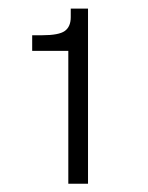

<svg xmlns="http://www.w3.org/2000/svg" viewBox="-20 -830 352 457"><path d="M56.6 -709V-746.1H80.1Q120.1 -746.1 134.3 -756.3Q148.4 -766.6 148.4 -789.1V-809.6H189.5V-392.6H142.6V-709Z"/></svg>

Font: Gothic A1 Light
Style: Regular
Weight: 300
Version: Version 2.50